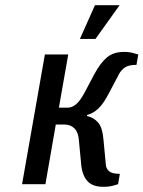

<svg xmlns="http://www.w3.org/2000/svg" viewBox="-20 -710 553 740"><path d="M378 10Q337 10 317 -12Q297 -34 293 -75L284 -170Q282 -200 267 -215Q252 -230 229 -230H195L155 0H65L153 -500H243L207 -295H241Q257 -295 273 -308Q289 -321 307 -355L344 -425Q368 -469 393 -489.5Q418 -510 459 -510Q478 -510 495.5 -505Q513 -500 513 -500L506 -460Q476 -460 461.5 -450Q447 -440 439 -425L402 -355Q379 -310 359 -291.5Q339 -273 316 -267L315 -263Q341 -257 358 -238Q375 -219 379 -170L388 -75Q389 -60 400.5 -50Q412 -40 442 -40L435 0Q435 0 418 5Q401 10 378 10ZM288 -560 346 -690H441L348 -560Z"/></svg>

Font: Cuprum
Style: Italic
Weight: 400
Italic angle: -10°
Designer: Jovanny Lemonad
Foundry: Jovanny Lemonad
Version: Version 3.000